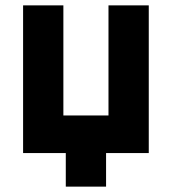

<svg xmlns="http://www.w3.org/2000/svg" viewBox="-20 -570 640 715"><path d="M375 125V0H534V-550H384V-140H216V-550H66V0H225V125Z"/></svg>

Font: Tekne LDO ExtraBold
Style: Regular
Weight: 800
Monospace: yes
Designer: Alessio Laiso, Mario Rullo, Paolo Rosset
Foundry: Alessio Laiso
Version: Version 1.000;hotconv 1.0.109;makeotfexe 2.5.65596